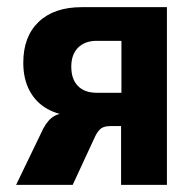

<svg xmlns="http://www.w3.org/2000/svg" viewBox="-20 -516 547 536"><path d="M25 0 94 -143Q107 -173 123.5 -186.5Q140 -200 164 -200H184L183 -193Q145 -194 113 -211.5Q81 -229 63 -262Q45 -295 45 -341Q45 -414 88 -455Q131 -496 208 -496H446V0H318V-164H288Q272 -164 263 -158Q254 -152 246 -136L183 0ZM250 -257H319V-402H250Q217 -402 198 -383Q179 -364 179 -330Q179 -295 197.5 -276Q216 -257 250 -257Z"/></svg>

Font: Nunito Sans 10pt Condensed ExtraBold
Style: Regular
Weight: 800
Width: 3
Designer: Vernon Adams
Foundry: Vernon Adams
Version: Version 3.101;gftools[0.9.27]